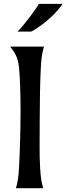

<svg xmlns="http://www.w3.org/2000/svg" viewBox="-20 -993 350 1013"><path d="M189.5 -351.6C189.5 -443.8 191.4 -562 195.3 -634.8C198.2 -694.3 203.1 -714.8 211.9 -747.1H33.7C57.1 -715.8 74.7 -694.8 80.6 -634.8C86.4 -575.2 88.4 -483.9 88.4 -412.6C88.4 -299.8 85 -198.2 80.6 -111.3C77.6 -52.7 72.8 -31.7 64 0H208C199.2 -31.7 194.8 -52.7 191.4 -111.3C187.5 -180.2 189.5 -262.2 189.5 -351.6ZM184.6 -972.7C184.6 -964.8 105.5 -857.4 72.3 -826.2H144.5C179.7 -844.2 262.2 -900.9 310.1 -972.7Z"/></svg>

Font: Amarante
Style: Regular
Weight: 400
Designer: Karolina Lach
Foundry: Sorkin Type Co.
Version: Version 1.001